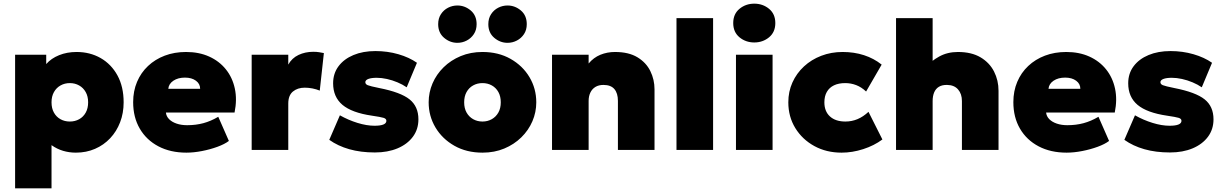

<svg xmlns="http://www.w3.org/2000/svg" viewBox="-20 -819 6682 1049"><path d="M62.5 210V-520H232.5V-469Q259.5 -500 302.8 -517.5Q346 -535 398.5 -535Q471.5 -535 529.8 -501.8Q588 -468.5 621.8 -406.8Q655.5 -345 655.5 -260Q655.5 -201 636.2 -151Q617 -101 582 -63.8Q547 -26.5 499.2 -5.8Q451.5 15 394.5 15Q358 15 324.5 5Q291 -5 261.5 -26V210ZM361.5 -155Q390 -155 412.8 -167.8Q435.5 -180.5 448.5 -204Q461.5 -227.5 461.5 -260Q461.5 -292.5 448.2 -316Q435 -339.5 412.2 -352.2Q389.5 -365 361.5 -365Q333.5 -365 310.8 -352.2Q288 -339.5 274.8 -316Q261.5 -292.5 261.5 -260Q261.5 -227.5 274.5 -204Q287.5 -180.5 310.2 -167.8Q333 -155 361.5 -155Z M998.5 15Q911 15 845.5 -19.5Q780 -54 743.8 -116Q707.5 -178 707.5 -261Q707.5 -321.5 728.8 -371.8Q750 -422 788.8 -458.5Q827.5 -495 880.2 -515Q933 -535 996.5 -535Q1067.5 -535 1122.8 -510Q1178 -485 1214 -440.2Q1250 -395.5 1263 -335.2Q1276 -275 1261.5 -204H886.5Q888.5 -183.5 903.8 -168Q919 -152.5 944.5 -143.8Q970 -135 1002.5 -135Q1050 -135 1091 -146Q1132 -157 1172.5 -181L1230.5 -49Q1207.5 -31.5 1168 -17Q1128.5 -2.5 1083.5 6.2Q1038.5 15 998.5 15ZM899.5 -334H1073.5Q1073.5 -361 1050.5 -378Q1027.5 -395 990.5 -395Q952.5 -395 927.2 -378Q902 -361 899.5 -334Z M1355 0V-520H1555V-466Q1574.5 -501.5 1611 -518.8Q1647.5 -536 1691.5 -536Q1710 -536 1723.2 -533.8Q1736.5 -531.5 1749.5 -529L1727 -324Q1708.5 -331.5 1687.2 -335.8Q1666 -340 1645 -340Q1606 -340 1580.5 -319Q1555 -298 1555 -253V0Z M2028 14Q1950.5 14 1888.2 -3.8Q1826 -21.5 1779 -55L1837 -189Q1883 -163 1933.2 -147.5Q1983.5 -132 2026 -132Q2058.5 -132 2074.8 -138.8Q2091 -145.5 2091 -159Q2091 -170.5 2075.5 -175.2Q2060 -180 2012 -187Q1902.5 -203 1851.2 -246Q1800 -289 1800 -364Q1800 -417.5 1829.5 -457Q1859 -496.5 1911 -518.2Q1963 -540 2031 -540Q2097 -540 2156.5 -522.8Q2216 -505.5 2258 -476L2202 -342Q2179.5 -357.5 2151.5 -369.2Q2123.5 -381 2094 -387.5Q2064.5 -394 2038 -394Q2009.5 -394 1992.8 -387.8Q1976 -381.5 1976 -370Q1976 -359 1989.2 -353.5Q2002.5 -348 2052 -338Q2169 -315 2217.5 -276.2Q2266 -237.5 2266 -167Q2266 -112.5 2235.8 -71.8Q2205.5 -31 2152 -8.5Q2098.5 14 2028 14Z M2616 15Q2529 15 2462.8 -22.5Q2396.5 -60 2359.2 -122.5Q2322 -185 2322 -260Q2322 -314 2343.2 -363.5Q2364.5 -413 2403.8 -451.5Q2443 -490 2497 -512.5Q2551 -535 2616 -535Q2703 -535 2769.2 -497.5Q2835.5 -460 2872.8 -397.5Q2910 -335 2910 -260Q2910 -206 2888.8 -156.5Q2867.5 -107 2828.2 -68.5Q2789 -30 2735.2 -7.5Q2681.5 15 2616 15ZM2616 -155Q2644 -155 2666.8 -167.8Q2689.5 -180.5 2702.8 -204Q2716 -227.5 2716 -260Q2716 -292.5 2703 -316Q2690 -339.5 2667.2 -352.2Q2644.5 -365 2616 -365Q2587.5 -365 2564.8 -352.2Q2542 -339.5 2529 -316Q2516 -292.5 2516 -260Q2516 -227.5 2529.2 -204Q2542.5 -180.5 2565.2 -167.8Q2588 -155 2616 -155ZM2479 -585Q2438.5 -585 2406.2 -612.5Q2374 -640 2374 -687Q2374 -718.5 2389 -741.5Q2404 -764.5 2428 -776.8Q2452 -789 2479 -789Q2519.5 -789 2551.8 -761.8Q2584 -734.5 2584 -687Q2584 -655.5 2569 -632.8Q2554 -610 2530 -597.5Q2506 -585 2479 -585ZM2753 -585Q2712.5 -585 2680.2 -612.5Q2648 -640 2648 -687Q2648 -718.5 2663 -741.5Q2678 -764.5 2702 -776.8Q2726 -789 2753 -789Q2793.5 -789 2825.8 -761.8Q2858 -734.5 2858 -687Q2858 -655.5 2843 -632.8Q2828 -610 2804 -597.5Q2780 -585 2753 -585Z M2996 0V-520H3196V-472Q3223 -504.5 3260.2 -519.8Q3297.5 -535 3340 -535Q3415 -535 3462.8 -506Q3510.5 -477 3533.2 -430.5Q3556 -384 3556 -331V0H3356V-268Q3356 -309.5 3336.8 -332.2Q3317.5 -355 3277 -355Q3251 -355 3233 -344Q3215 -333 3205.5 -313.2Q3196 -293.5 3196 -268V0Z M3676 0V-720H3876V0Z M4001 0V-520H4201V0ZM4101 -587Q4054.5 -587 4020.2 -615.2Q3986 -643.5 3986 -693Q3986 -742.5 4020.2 -770.8Q4054.5 -799 4101 -799Q4147.5 -799 4181.8 -770.8Q4216 -742.5 4216 -693Q4216 -643.5 4181.8 -615.2Q4147.5 -587 4101 -587Z M4578 15Q4495 15 4429.2 -21Q4363.5 -57 4325.2 -119.2Q4287 -181.5 4287 -260Q4287 -318.5 4309.5 -368.5Q4332 -418.5 4372.5 -456Q4413 -493.5 4467 -514.2Q4521 -535 4584 -535Q4646.5 -535 4700.5 -517.5Q4754.5 -500 4797 -466L4712 -319Q4686.5 -343 4657.8 -354Q4629 -365 4598 -365Q4562 -365 4536.5 -352.8Q4511 -340.5 4497.5 -317Q4484 -293.5 4484 -260Q4484 -210.5 4514.5 -182.8Q4545 -155 4599 -155Q4633.5 -155 4664.8 -168Q4696 -181 4725 -208L4801 -57Q4756 -23.5 4696.2 -4.2Q4636.5 15 4578 15Z M4875.5 0V-720H5075.5V-397L5033.5 -448Q5066.5 -485.5 5111.5 -510.2Q5156.5 -535 5213.5 -535Q5288 -535 5337.2 -505.8Q5386.5 -476.5 5411 -428.2Q5435.5 -380 5435.5 -323V0H5235.5V-267Q5235.5 -306 5214.5 -330.2Q5193.5 -354.5 5154.5 -355Q5127.5 -355.5 5110 -345Q5092.5 -334.5 5084 -314.5Q5075.5 -294.5 5075.5 -267V0Z M5807.5 15Q5720 15 5654.5 -19.5Q5589 -54 5552.8 -116Q5516.5 -178 5516.5 -261Q5516.5 -321.5 5537.8 -371.8Q5559 -422 5597.8 -458.5Q5636.5 -495 5689.2 -515Q5742 -535 5805.5 -535Q5876.5 -535 5931.8 -510Q5987 -485 6023 -440.2Q6059 -395.5 6072 -335.2Q6085 -275 6070.5 -204H5695.5Q5697.5 -183.5 5712.8 -168Q5728 -152.5 5753.5 -143.8Q5779 -135 5811.5 -135Q5859 -135 5900 -146Q5941 -157 5981.5 -181L6039.5 -49Q6016.5 -31.5 5977 -17Q5937.5 -2.5 5892.5 6.2Q5847.5 15 5807.5 15ZM5708.5 -334H5882.5Q5882.5 -361 5859.5 -378Q5836.5 -395 5799.5 -395Q5761.5 -395 5736.2 -378Q5711 -361 5708.5 -334Z M6372 14Q6294.5 14 6232.2 -3.8Q6170 -21.5 6123 -55L6181 -189Q6227 -163 6277.2 -147.5Q6327.5 -132 6370 -132Q6402.5 -132 6418.8 -138.8Q6435 -145.5 6435 -159Q6435 -170.5 6419.5 -175.2Q6404 -180 6356 -187Q6246.5 -203 6195.2 -246Q6144 -289 6144 -364Q6144 -417.5 6173.5 -457Q6203 -496.5 6255 -518.2Q6307 -540 6375 -540Q6441 -540 6500.5 -522.8Q6560 -505.5 6602 -476L6546 -342Q6523.5 -357.5 6495.5 -369.2Q6467.5 -381 6438 -387.5Q6408.5 -394 6382 -394Q6353.5 -394 6336.8 -387.8Q6320 -381.5 6320 -370Q6320 -359 6333.2 -353.5Q6346.5 -348 6396 -338Q6513 -315 6561.5 -276.2Q6610 -237.5 6610 -167Q6610 -112.5 6579.8 -71.8Q6549.5 -31 6496 -8.5Q6442.5 14 6372 14Z"/></svg>

Font: Geologica Roman Black
Style: Regular
Weight: 900
Designer: Sindre Bremnes, Frode Helland
Foundry: Monokrom Skriftforlag AS
Version: Version 1.010;gftools[0.9.28]